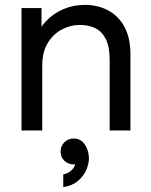

<svg xmlns="http://www.w3.org/2000/svg" viewBox="-20 -534 617 786"><path d="M68 0V-501H150V-360L126 -375Q140 -418 170 -449Q200 -480 240.5 -497Q281 -514 327 -514Q381 -514 423.5 -491Q466 -468 490 -423Q514 -378 514 -310V0H429V-289Q429 -343 413 -374.5Q397 -406 369.5 -419Q342 -432 307 -432Q269 -432 233.5 -413.5Q198 -395 175.5 -358Q153 -321 153 -266V0ZM239 232V180Q262 175 275.5 160.5Q289 146 289 127Q289 111 284 101L318 83Q321 93 321 103Q321 119 313 126.5Q305 134 295.5 136.5Q286 139 282 139Q259 139 243.5 124Q228 109 228 87Q228 64 243.5 48.5Q259 33 282 33Q311 33 327.5 58Q344 83 344 114Q344 136 333.5 161Q323 186 300 206Q277 226 239 232Z"/></svg>

Font: Fustat Medium
Style: Regular
Weight: 500
Designer: Mohamed Gaber, Khaled Hosny, Laura Garcia Mut
Foundry: Kief Type Foundry, Alif Type Foundry, Hard Type Foundry
Version: Version 1.007